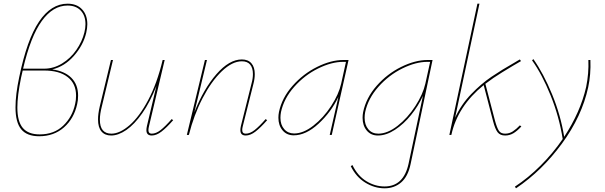

<svg xmlns="http://www.w3.org/2000/svg" viewBox="-20 -731 3278 1040"><path d="M263 -355Q330 -346 366.5 -309.5Q403 -273 403 -213Q403 -187 398 -167Q381 -89 326.5 -41Q272 7 192 7Q126 7 95 -30.5Q64 -68 64 -149Q64 -219 84 -313Q126 -517 191.5 -614Q257 -711 346 -711Q396 -711 424.5 -680.5Q453 -650 453 -600Q453 -579 447 -553Q431 -486 380.5 -428.5Q330 -371 263 -355ZM437 -555Q443 -579 443 -600Q443 -647 417 -674Q391 -701 346 -701Q267 -701 206.5 -617.5Q146 -534 105 -359H219Q270 -359 316 -387Q362 -415 393.5 -460.5Q425 -506 437 -555ZM392 -213Q392 -278 346.5 -313.5Q301 -349 219 -349H103L94 -310Q74 -212 74 -149Q74 -73 103.5 -38Q133 -3 195 -3Q273 -3 322.5 -50.5Q372 -98 387 -168Q392 -188 392 -213Z M918 -80Q882 -39 854.5 -18Q827 3 802 3Q773 3 773 -26Q773 -36 776 -49L827 -265Q793 -178 750.5 -117.5Q708 -57 664.5 -27Q621 3 582 3Q548 3 529.5 -19Q511 -41 511 -84Q511 -114 520 -153L581 -406H592L531 -152Q521 -113 521 -83Q521 -44 537 -25.5Q553 -7 583 -7Q629 -7 682 -53Q735 -99 783 -189.5Q831 -280 861 -406H872L787 -47Q784 -35 784 -26Q784 -7 802 -7Q825 -7 850 -26.5Q875 -46 910 -86Z M1427 -80Q1391 -39 1363.5 -18Q1336 3 1311 3Q1282 3 1282 -26Q1282 -36 1285 -49L1343 -281Q1350 -306 1350 -330Q1350 -363 1335 -381Q1320 -399 1290 -399Q1238 -399 1181.5 -345Q1125 -291 1077.5 -199.5Q1030 -108 1003 0H992L1090 -406H1101L1033 -123Q1083 -250 1152.5 -329.5Q1222 -409 1290 -409Q1324 -409 1342 -388Q1360 -367 1360 -330Q1360 -305 1353 -278L1295 -47Q1292 -35 1292 -27Q1292 -7 1311 -7Q1334 -7 1359 -26.5Q1384 -46 1419 -86Z M1868 -406 1777 0H1766L1813 -206Q1773 -123 1705 -60.5Q1637 2 1571 2Q1533 2 1510.5 -25Q1488 -52 1488 -93Q1488 -109 1491 -124Q1507 -201 1564.5 -266Q1622 -331 1697.5 -368.5Q1773 -406 1840 -406ZM1828 -278 1854 -396H1839Q1776 -396 1703 -360Q1630 -324 1574 -261Q1518 -198 1502 -124Q1499 -108 1499 -93Q1499 -55 1519.5 -31.5Q1540 -8 1573 -8Q1623 -8 1677.5 -50.5Q1732 -93 1773.5 -156.5Q1815 -220 1828 -278Z M2323 -406 2204 158Q2190 225 2153 257Q2116 289 2063 289Q2009 289 1959 258.5Q1909 228 1880 169L1889 163Q1917 221 1964 250Q2011 279 2063 279Q2166 279 2193 156L2271 -212Q2246 -157 2206.5 -108Q2167 -59 2119.5 -28Q2072 3 2027 3Q1989 3 1966.5 -24Q1944 -51 1944 -93Q1944 -108 1947 -124Q1963 -201 2020 -266Q2077 -331 2153 -368.5Q2229 -406 2296 -406ZM2284 -278 2310 -396H2295Q2232 -396 2159 -360Q2086 -324 2030 -261Q1974 -198 1958 -124Q1955 -108 1955 -93Q1955 -55 1975 -31Q1995 -7 2029 -7Q2079 -7 2133.5 -49.5Q2188 -92 2229.5 -156Q2271 -220 2284 -278Z M2804 -46Q2781 -21 2760.5 -9Q2740 3 2716 3Q2689 3 2675.5 -14.5Q2662 -32 2651 -74L2600 -270Q2459 -156 2425 -1V0H2414L2566 -711H2577L2445 -93Q2478 -165 2532 -221Q2586 -277 2642 -315Q2698 -353 2772 -395Q2778 -398 2783.5 -402Q2789 -406 2796 -409L2802 -400Q2777 -385 2759 -375Q2749 -369 2700.5 -339.5Q2652 -310 2609 -277L2661 -78Q2672 -38 2682.5 -22.5Q2693 -7 2716 -7Q2739 -7 2758 -19.5Q2777 -32 2796 -52Z M3166 -258Q3132 -101 3024 46.5Q2916 194 2775 289L2769 280Q2842 232 2908.5 165.5Q2975 99 3028 22Q3009 -99 2962.5 -214Q2916 -329 2862 -404L2869 -411Q2924 -333 2970.5 -220Q3017 -107 3036 10Q3124 -124 3155 -260Q3170 -334 3167 -406H3178Q3181 -327 3166 -258Z"/></svg>

Font: Ysabeau Infant Hairline
Style: Italic
Weight: 100
Italic angle: -12°
Designer: Christian Thalmann (Catharsis Fonts)
Version: Version 0.003